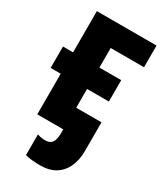

<svg xmlns="http://www.w3.org/2000/svg" viewBox="-236 -804 981 1150"><g transform="rotate(30 255.0 -229.0)"><path d="M490.7 -713.9V-564H260.3V-428.7H411.1V-280.8H260.3V0H78.1V-280.8H8.3V-428.7H78.1V-713.9ZM245.1 256.3Q215.3 256.3 187.5 253.4Q159.7 250.5 141.6 245.1V102.1Q157.7 107.4 169.7 109.4Q181.6 111.3 196.3 111.3Q215.3 111.3 229.2 103.8Q243.2 96.2 250.5 77.1Q257.8 58.1 257.8 24.4V0H248.5V-150.9H435.1V46.4Q435.1 107.9 414.1 155.3Q393.1 202.6 351.1 229.5Q309.1 256.3 245.1 256.3Z"/></g></svg>

Font: Open Sans SemiCondensed ExtraBold
Style: Regular
Weight: 800
Width: 4
Designer: Monotype Design Team
Foundry: Monotype Imaging Inc.
Version: Version 3.000